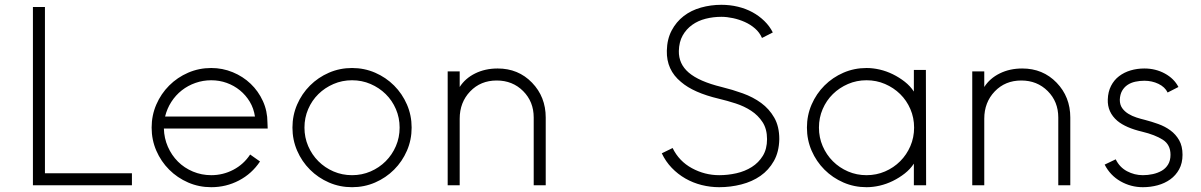

<svg xmlns="http://www.w3.org/2000/svg" viewBox="-20 -785 4996 799"><path d="M117 -14V-756H167V-64H529V-14Z M859 -6Q808 -6 763 -25.5Q718 -45 684 -79Q650 -113 630.5 -158Q611 -203 611 -254Q611 -305 630.5 -350Q650 -395 684 -429Q718 -463 763 -482.5Q808 -502 859 -502Q906 -502 948.5 -484.5Q991 -467 1023 -436.5Q1055 -406 1074 -364.5Q1093 -323 1093 -275L1094 -250H662Q663 -210 678.5 -174.5Q694 -139 720.5 -112.5Q747 -86 783 -71Q819 -56 859 -56Q908 -56 951 -78.5Q994 -101 1021 -142L1062 -113Q1028 -62 974.5 -34Q921 -6 859 -6ZM1041 -300Q1036 -334 1019.5 -361.5Q1003 -389 978.5 -409Q954 -429 923.5 -440Q893 -451 859 -451Q825 -451 793.5 -440Q762 -429 736.5 -409Q711 -389 693 -361Q675 -333 667 -300Z M1541 -25.5Q1496 -6 1445 -6Q1394 -6 1349 -25.5Q1304 -45 1270 -79Q1236 -113 1216.5 -158Q1197 -203 1197 -254Q1197 -305 1216.5 -350Q1236 -395 1270 -429Q1304 -463 1349 -482.5Q1394 -502 1445 -502Q1496 -502 1541 -482.5Q1586 -463 1620 -429Q1654 -395 1673.5 -350Q1693 -305 1693 -254Q1693 -203 1673.5 -158Q1654 -113 1620 -79Q1586 -45 1541 -25.5ZM1522 -435.5Q1486 -451 1445 -451Q1404 -451 1368 -435.5Q1332 -420 1305 -393.5Q1278 -367 1262.5 -331Q1247 -295 1247 -254Q1247 -213 1262.5 -177Q1278 -141 1305 -114Q1332 -87 1368 -71.5Q1404 -56 1445 -56Q1486 -56 1522 -71.5Q1558 -87 1585 -114Q1612 -141 1627.5 -177Q1643 -213 1643 -254Q1643 -295 1627.5 -331Q1612 -367 1585 -393.5Q1558 -420 1522 -435.5Z M1843 -488H1893V-423Q1916 -459 1957.5 -479.5Q1999 -500 2051 -500Q2137 -500 2194 -441Q2251 -382 2251 -296V-14H2201V-296Q2201 -362 2157 -406Q2113 -450 2047 -450Q1980 -450 1936.5 -404.5Q1893 -359 1893 -291V-14H1843Z M2973 -6Q2936 -6 2900 -15Q2864 -24 2832.5 -42Q2801 -60 2775.5 -86.5Q2750 -113 2734 -147L2779 -169Q2806 -114 2859.5 -85Q2913 -56 2973 -56Q3009 -56 3044.5 -64Q3080 -72 3108.5 -90Q3137 -108 3154.5 -136.5Q3172 -165 3172 -206Q3172 -248 3153.5 -276.5Q3135 -305 3106 -324Q3077 -343 3041.5 -354.5Q3006 -366 2972 -374Q2866 -399 2814 -444Q2753 -494 2755 -574Q2756 -622 2775 -658Q2794 -694 2825 -718Q2856 -742 2897 -753.5Q2938 -765 2982 -765Q3018 -765 3051 -757Q3084 -749 3111.5 -734Q3139 -719 3161 -697.5Q3183 -676 3196 -650L3151 -627Q3141 -650 3122 -666.5Q3103 -683 3079.5 -693.5Q3056 -704 3030.5 -709.5Q3005 -715 2982 -715Q2948 -715 2916.5 -707Q2885 -699 2860.5 -681.5Q2836 -664 2821 -637.5Q2806 -611 2805 -573Q2804 -519 2846 -483Q2889 -446 2983 -423Q3028 -412 3071 -396.5Q3114 -381 3147.5 -356.5Q3181 -332 3202 -295.5Q3223 -259 3223 -206Q3222 -153 3200.5 -115Q3179 -77 3144.5 -53Q3110 -29 3065 -17.5Q3020 -6 2973 -6Z M3586 -502Q3613 -502 3641 -495.5Q3669 -489 3695.5 -476Q3722 -463 3745 -445Q3768 -427 3783 -404V-494H3833L3834 -14H3783V-104Q3768 -81 3745 -63Q3722 -45 3695.5 -32Q3669 -19 3641 -12.5Q3613 -6 3586 -6Q3535 -6 3490 -25.5Q3445 -45 3411 -79Q3377 -113 3357.5 -158Q3338 -203 3338 -254Q3338 -305 3357.5 -350Q3377 -395 3411 -429Q3445 -463 3490 -482.5Q3535 -502 3586 -502ZM3403.5 -331Q3388 -295 3388 -254Q3388 -213 3403.5 -177Q3419 -141 3446 -114Q3473 -87 3509 -71.5Q3545 -56 3586 -56Q3627 -56 3663 -71.5Q3699 -87 3726 -114Q3753 -141 3768.5 -177Q3784 -213 3784 -254Q3784 -295 3768.5 -331Q3753 -367 3726 -393.5Q3699 -420 3663 -435.5Q3627 -451 3586 -451Q3545 -451 3509 -435.5Q3473 -420 3446 -393.5Q3419 -367 3403.5 -331Z M4026 -488H4076V-423Q4099 -459 4140.5 -479.5Q4182 -500 4234 -500Q4320 -500 4377 -441Q4434 -382 4434 -296V-14H4384V-296Q4384 -362 4340 -406Q4296 -450 4230 -450Q4163 -450 4119.5 -404.5Q4076 -359 4076 -291V-14H4026Z M4736 -6Q4686 -6 4643 -30.5Q4600 -55 4577 -100L4623 -122Q4639 -89 4670 -72.5Q4701 -56 4736 -56Q4757 -56 4777.5 -60.5Q4798 -65 4814.5 -74.5Q4831 -84 4841 -100.5Q4851 -117 4851 -141Q4851 -183 4819 -203.5Q4787 -224 4733 -237Q4665 -253 4630 -282Q4588 -318 4590 -371Q4591 -403 4603.5 -427.5Q4616 -452 4637 -468Q4658 -484 4685 -492Q4712 -500 4742 -500Q4789 -500 4827.5 -479Q4866 -458 4884 -423L4839 -400Q4828 -423 4801 -436Q4774 -449 4742 -449Q4723 -449 4704.5 -445Q4686 -441 4672 -431.5Q4658 -422 4649.5 -407Q4641 -392 4640 -370Q4640 -349 4650 -335Q4660 -321 4675.5 -311.5Q4691 -302 4709.5 -296Q4728 -290 4745 -286Q4772 -279 4800 -269Q4828 -259 4850.5 -242.5Q4873 -226 4887 -201.5Q4901 -177 4901 -141Q4901 -106 4887 -80.5Q4873 -55 4850 -38.5Q4827 -22 4797.5 -14Q4768 -6 4736 -6Z"/></svg>

Font: Leon Sans
Style: Light
Weight: 300
Designer: Jongmin Kim
Version: Version 1.2